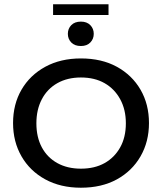

<svg xmlns="http://www.w3.org/2000/svg" viewBox="-20 -867 757 897"><path d="M358 10Q263 10 191.5 -29Q120 -68 80.5 -136.5Q41 -205 41 -292Q41 -380 80.5 -448Q120 -516 191.5 -555Q263 -594 358 -594Q455 -594 526 -555Q597 -516 636.5 -448Q676 -380 676 -292Q676 -205 636.5 -136.5Q597 -68 526 -29Q455 10 358 10ZM358 -79Q422 -79 468.5 -105Q515 -131 541.5 -178.5Q568 -226 568 -291Q568 -355 541.5 -403.5Q515 -452 468.5 -478.5Q422 -505 358 -505Q295 -505 248 -478.5Q201 -452 175.5 -403.5Q150 -355 150 -291Q150 -226 175.5 -178.5Q201 -131 248 -105Q295 -79 358 -79ZM358 -652Q329 -652 313 -668.5Q297 -685 297 -709Q297 -733 313 -749.5Q329 -766 358 -766Q386 -766 402 -749.5Q418 -733 418 -709Q418 -685 402 -668.5Q386 -652 358 -652ZM228 -797V-847H487V-797Z"/></svg>

Font: Rokkitt Medium
Style: Regular
Weight: 500
Version: Version 3.103